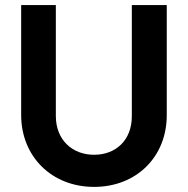

<svg xmlns="http://www.w3.org/2000/svg" viewBox="-20 -723 736 753"><path d="M349 10C515 10 634 -108 634 -271V-703H497V-267C497 -174 435 -116 349 -116C264 -116 199 -174 199 -268V-703H63V-272C63 -109 183 10 349 10Z"/></svg>

Font: MV Cash SemiBold
Style: Regular
Weight: 600
Designer: Rodrigo Fuenzalida
Foundry: fragTYPE
Version: Version 1.100;Glyphs 3.1.2 (3151)